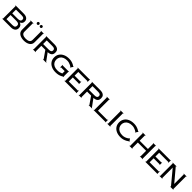

<svg xmlns="http://www.w3.org/2000/svg" viewBox="995 -4003 7140 7140"><g transform="rotate(45 4565.0 -433.5)"><path d="M65 0V-15H85V-685H65V-700H505Q614 -700 674.5 -651Q735 -602 735 -520Q735 -455 703.5 -417.5Q672 -380 626 -362Q687 -344 720 -300Q753 -256 753 -190Q753 -101 693.5 -50.5Q634 0 525 0ZM485 -600H189V-405H475Q543 -405 584 -426.5Q625 -448 625 -505Q625 -545 606.5 -565Q588 -585 556.5 -592.5Q525 -600 485 -600ZM189 -100H500Q545 -100 577 -109Q609 -118 626 -142.5Q643 -167 643 -215Q643 -265 605.5 -290Q568 -315 500 -315H189Z M1242 -821Q1242 -844.2 1257.6 -860.6Q1273.2 -877 1298 -877Q1322.8 -877 1338.4 -860.6Q1354 -844.2 1354 -821Q1354 -798.6 1338.4 -781.8Q1322.8 -765 1298 -765Q1273.2 -765 1257.6 -781.8Q1242 -798.6 1242 -821ZM1082 -821Q1082 -844.2 1097.6 -860.6Q1113.2 -877 1138 -877Q1162.8 -877 1178.4 -860.6Q1194 -844.2 1194 -821Q1194 -798.6 1178.4 -781.8Q1162.8 -765 1138 -765Q1113.2 -765 1097.6 -781.8Q1082 -798.6 1082 -821ZM858 -685V-700H1013V-685H993V-242Q993 -163 1052 -126.5Q1111 -90 1208 -90Q1313 -90 1368 -126.5Q1423 -163 1423 -242V-685H1403V-700H1558V-685H1538V-230Q1538 -167 1511.5 -121.5Q1485 -76 1438.5 -47Q1392 -18 1333 -4Q1274 10 1208 10Q1142 10 1083 -4Q1024 -18 977.5 -47Q931 -76 904.5 -121.5Q878 -167 878 -230V-685Z M1678 0V-15H1698V-685H1678V-700H2118Q2181 -700 2235 -683.5Q2289 -667 2322.5 -624.5Q2356 -582 2356 -505Q2356 -433 2326.5 -392.5Q2297 -352 2248 -335Q2199 -318 2141 -315L2362 -15H2383V0H2208V-15H2228L2019 -315H1808V-15H1828V0ZM2108 -600H1808V-410H2108Q2175 -410 2208 -433Q2241 -456 2241 -505Q2241 -555 2208 -577.5Q2175 -600 2108 -600Z M2563 -350Q2563 -271 2599.5 -212.5Q2636 -154 2705.5 -122Q2775 -90 2873 -90Q2938 -90 2992 -104Q3046 -118 3088 -139V-265H2885V-235H2870V-375H2885V-360H3223V-345H3203V-100H3223V-85H3203Q3169 -64 3125 -42Q3081 -20 3020 -5Q2959 10 2873 10Q2751 10 2655 -33.5Q2559 -77 2503.5 -157.5Q2448 -238 2448 -350Q2448 -462 2503.5 -542.5Q2559 -623 2655 -666.5Q2751 -710 2873 -710Q2956 -710 3016.5 -693.5Q3077 -677 3119.5 -654Q3162 -631 3192 -610L3198 -619L3211 -611L3134 -499L3121 -507L3130 -521Q3105 -541 3066.5 -561.5Q3028 -582 2979 -596Q2930 -610 2873 -610Q2775 -610 2705.5 -578Q2636 -546 2599.5 -487.5Q2563 -429 2563 -350Z M3338 0V-15H3358V-685H3338V-700H3959V-715H3974V-575H3959V-600H3468V-405H3789V-420H3804V-295H3789V-310H3468V-100H3959V-130H3974V10H3959V0Z M4084 0V-15H4104V-685H4084V-700H4524Q4587 -700 4641 -683.5Q4695 -667 4728.5 -624.5Q4762 -582 4762 -505Q4762 -433 4732.5 -392.5Q4703 -352 4654 -335Q4605 -318 4547 -315L4768 -15H4789V0H4614V-15H4634L4425 -315H4214V-15H4234V0ZM4514 -600H4214V-410H4514Q4581 -410 4614 -433Q4647 -456 4647 -505Q4647 -555 4614 -577.5Q4581 -600 4514 -600Z M4869 0V-15H4889V-685H4869V-700H5024V-685H5004V-100H5494V-130H5509V10H5494V0Z M5589 0V-15H5609V-685H5589V-700H5749V-685H5729V-15H5749V0Z M5979 -350Q5979 -276 6015.5 -217Q6052 -158 6121 -124Q6190 -90 6289 -90Q6347 -90 6399 -106Q6451 -122 6494 -147Q6537 -172 6567 -197L6559 -208L6572 -216L6649 -106L6636 -98L6628 -110Q6593 -84 6544 -56.5Q6495 -29 6431.5 -9.5Q6368 10 6289 10Q6158 10 6062.5 -35.5Q5967 -81 5915.5 -162Q5864 -243 5864 -350Q5864 -457 5915.5 -538Q5967 -619 6062.5 -664.5Q6158 -710 6289 -710Q6367 -710 6427.5 -693.5Q6488 -677 6533 -653.5Q6578 -630 6608 -610L6614 -619L6627 -611L6551 -499L6538 -507L6547 -521Q6522 -541 6483.5 -561.5Q6445 -582 6395.5 -596Q6346 -610 6289 -610Q6190 -610 6121 -576Q6052 -542 6015.5 -483Q5979 -424 5979 -350Z M6754 0V-15H6774V-685H6754V-700H6909V-685H6889V-405H7324V-685H7304V-700H7459V-685H7439V-15H7459V0H7304V-15H7324V-310H6889V-15H6909V0Z M7589 0V-15H7609V-685H7589V-700H8210V-715H8225V-575H8210V-600H7719V-405H8040V-420H8055V-295H8040V-310H7719V-100H8210V-130H8225V10H8210V0Z M8335 0V-15H8355V-685H8335V-700H8535V-685H8508L8935 -178V-685H8915V-700H9065V-685H9045V-15H9065V0H8895V-15H8925L8465 -568V-15H8485V0Z"/></g></svg>

Font: Copperplate CC
Style: Regular
Weight: 400
Designer: indestructible type*
Foundry: Cowboy Collective
Version: Version 1.000